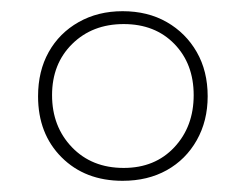

<svg xmlns="http://www.w3.org/2000/svg" viewBox="-20 -744 440 343"><path d="M199 -421Q132 -421 90 -463Q48 -505 48 -572Q48 -617 67 -651Q86 -685 120.5 -704.5Q155 -724 199 -724Q244 -724 278 -704.5Q312 -685 331.5 -651Q351 -617 351 -572Q351 -528 331.5 -493.5Q312 -459 278 -440Q244 -421 199 -421ZM201 -444Q257 -444 291.5 -481Q326 -518 326 -574Q326 -630 291.5 -665.5Q257 -701 201 -701Q145 -701 109 -665.5Q73 -630 73 -574Q73 -518 108.5 -481Q144 -444 201 -444Z"/></svg>

Font: Noto Serif Lao Thin
Style: Regular
Weight: 250
Designer: Monotype Design Team
Foundry: Monotype Imaging Inc.
Version: Version 2.003